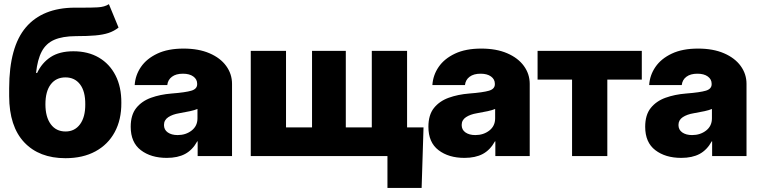

<svg xmlns="http://www.w3.org/2000/svg" viewBox="-20 -765 3725 941"><path d="M513.7 -744.6 561 -629.9Q538.6 -612.3 512 -603.5Q485.4 -594.7 447.3 -591.3Q409.2 -587.9 351.6 -587.9Q286.1 -587.4 245.8 -569.8Q205.6 -552.2 184.6 -512.7Q163.6 -473.1 156.7 -407.7H162.1Q185.1 -457 228.3 -485.4Q271.5 -513.7 339.8 -513.7Q411.6 -513.7 464.4 -482.9Q517.1 -452.1 546.1 -395.5Q575.2 -338.9 574.7 -260.7Q575.2 -178.2 542.2 -117.4Q509.3 -56.6 447.8 -23.2Q386.2 10.3 300.8 10.3Q171.9 10.3 98.6 -67.6Q25.4 -145.5 24.9 -293.5V-333Q25.4 -535.6 106.9 -631.1Q188.5 -726.6 345.7 -727.5Q354.5 -727.5 362.5 -727.5Q370.6 -727.5 378.4 -727.5Q424.8 -727.1 459 -729Q493.2 -731 513.7 -744.6ZM301.3 -120.6Q346.2 -120.6 372.3 -156Q398.4 -191.4 397.9 -253.9Q398.4 -317.4 372.3 -351.6Q346.2 -385.7 300.8 -385.7Q254.9 -385.7 228.8 -351.6Q202.6 -317.4 202.6 -253.9Q202.6 -191.9 228.8 -156.2Q254.9 -120.6 301.3 -120.6Z M797.4 8.8Q719.7 8.8 670.2 -29.1Q620.6 -66.9 620.6 -143.6Q620.6 -201.7 647.7 -235.6Q674.8 -269.5 720.2 -285.9Q765.6 -302.2 820.3 -306.6Q889.6 -312 918 -320.6Q946.3 -329.1 946.3 -352.1V-354.5Q946.3 -376.5 927.5 -390.1Q908.7 -403.8 876.5 -403.8Q842.8 -403.8 822.8 -388.9Q802.7 -374 799.8 -348.1H640.1Q643.1 -396.5 670.9 -437Q698.7 -477.5 751 -502.2Q803.2 -526.9 879.9 -526.9Q953.6 -526.9 1006.8 -503.9Q1060.1 -481 1088.6 -441.7Q1117.2 -402.3 1117.2 -354V0H948.7V-72.3H946.8Q923.3 -29.8 887.2 -10.5Q851.1 8.8 797.4 8.8ZM850.6 -103Q890.6 -103 919.2 -125.2Q947.8 -147.5 947.8 -185.1V-231Q934.1 -225.1 911.6 -220.2Q889.2 -215.3 858.4 -210Q825.7 -204.6 804.7 -190.7Q783.7 -176.8 783.7 -152.3Q783.7 -128.9 802.2 -116Q820.8 -103 850.6 -103Z M1209 -515.6H1381.8V-140.6H1509.3V-515.6H1674.8V-140.6H1802.2V-515.6H1975.1V0H1209ZM1878.9 156.2V0H1834V-140.6H2055.7L2046.4 156.2Z M2256.3 8.8Q2178.7 8.8 2129.2 -29.1Q2079.6 -66.9 2079.6 -143.6Q2079.6 -201.7 2106.7 -235.6Q2133.8 -269.5 2179.2 -285.9Q2224.6 -302.2 2279.3 -306.6Q2348.6 -312 2377 -320.6Q2405.3 -329.1 2405.3 -352.1V-354.5Q2405.3 -376.5 2386.5 -390.1Q2367.7 -403.8 2335.4 -403.8Q2301.8 -403.8 2281.7 -388.9Q2261.7 -374 2258.8 -348.1H2099.1Q2102.1 -396.5 2129.9 -437Q2157.7 -477.5 2210 -502.2Q2262.2 -526.9 2338.9 -526.9Q2412.6 -526.9 2465.8 -503.9Q2519 -481 2547.6 -441.7Q2576.2 -402.3 2576.2 -354V0H2407.7V-72.3H2405.8Q2382.3 -29.8 2346.2 -10.5Q2310.1 8.8 2256.3 8.8ZM2309.6 -103Q2349.6 -103 2378.2 -125.2Q2406.7 -147.5 2406.7 -185.1V-231Q2393.1 -225.1 2370.6 -220.2Q2348.1 -215.3 2317.4 -210Q2284.7 -204.6 2263.7 -190.7Q2242.7 -176.8 2242.7 -152.3Q2242.7 -128.9 2261.2 -116Q2279.8 -103 2309.6 -103Z M2783.7 0V-375H2614.7V-515.6H3125.5V-375H2956.5V0Z M3318.8 8.8Q3241.2 8.8 3191.7 -29.1Q3142.1 -66.9 3142.1 -143.6Q3142.1 -201.7 3169.2 -235.6Q3196.3 -269.5 3241.7 -285.9Q3287.1 -302.2 3341.8 -306.6Q3411.1 -312 3439.5 -320.6Q3467.8 -329.1 3467.8 -352.1V-354.5Q3467.8 -376.5 3449 -390.1Q3430.2 -403.8 3397.9 -403.8Q3364.3 -403.8 3344.2 -388.9Q3324.2 -374 3321.3 -348.1H3161.6Q3164.6 -396.5 3192.4 -437Q3220.2 -477.5 3272.5 -502.2Q3324.7 -526.9 3401.4 -526.9Q3475.1 -526.9 3528.3 -503.9Q3581.5 -481 3610.1 -441.7Q3638.7 -402.3 3638.7 -354V0H3470.2V-72.3H3468.3Q3444.8 -29.8 3408.7 -10.5Q3372.6 8.8 3318.8 8.8ZM3372.1 -103Q3412.1 -103 3440.7 -125.2Q3469.2 -147.5 3469.2 -185.1V-231Q3455.6 -225.1 3433.1 -220.2Q3410.6 -215.3 3379.9 -210Q3347.2 -204.6 3326.2 -190.7Q3305.2 -176.8 3305.2 -152.3Q3305.2 -128.9 3323.7 -116Q3342.3 -103 3372.1 -103Z"/></svg>

Font: Inter Display Extra Bold
Style: Regular
Weight: 800
Designer: Rasmus Andersson
Foundry: rsms
Version: Version 4.000;git-4fc901f